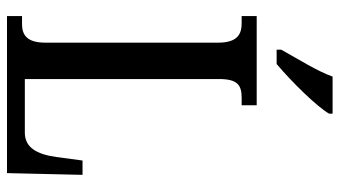

<svg xmlns="http://www.w3.org/2000/svg" viewBox="-231 -740 971 549"><g transform="rotate(90 254.5 -465.5)"><path d="M122 -784V-771H163C213 -813 285 -886 305 -921V-931H199C183 -886 149 -833 122 -784ZM26 0H475L480 -216H439L429 -141C421 -85 402 -51 359 -51H206V-606C206 -659 223 -671 260 -671H281V-714H26V-671H46C78 -671 102 -659 102 -603V-110C102 -55 78 -43 49 -43H26Z"/></g></svg>

Font: Noto Serif Sinhala ExtraCondensed Medium
Style: Regular
Weight: 500
Width: 2
Designer: Jelle Bosma - Monotype Design Team
Foundry: Monotype Imaging Inc.
Version: Version 2.007